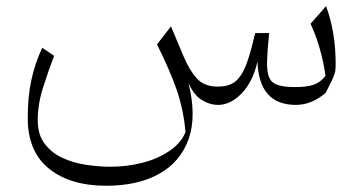

<svg xmlns="http://www.w3.org/2000/svg" viewBox="-20 -339 1185 630"><path d="M950.5 5.2C985.2 5.2 1018.1 -8.1 1048.6 -34.3C1059 -54.8 1066.7 -70 1071.4 -80C1075.7 -90 1078.6 -98.6 1080 -105.2C1081 -111.9 1081.4 -120 1081.4 -129.5C1081.4 -198.6 1071 -261.4 1050 -319L999 -261C1011 -235.2 1021 -208.1 1029 -180C1037.1 -151.4 1043.8 -121.4 1048.1 -90C1037.1 -76.2 1024.8 -66.7 1010.5 -61.4C996.2 -56.2 975.2 -53.3 948.1 -53.3C911.4 -53.3 887.1 -58.6 874.8 -69C862.4 -79 856.2 -99.5 856.2 -129.5C856.2 -138.6 856.7 -149.5 857.6 -162.9C858.1 -175.7 859 -188.6 860.5 -201.4C861.4 -213.8 862.4 -223.3 863.3 -230.5H817.1C806.7 -183.8 796.2 -147.6 786.2 -122.4C775.7 -97.1 763.3 -79.5 749.5 -69.5C735.2 -59.5 717.1 -54.8 695.2 -54.8C664.8 -54.8 641.4 -63.8 625.7 -81.9C609.5 -99.5 594.8 -124.3 581.9 -155.2L541 -252.4L495.2 -193.3C523.3 -136.7 545.2 -86.7 560.5 -42.4C575.2 1.9 584.8 47.6 588.6 94.8C578.6 119 560.5 140 535.2 156.7C510 173.8 480.5 186.7 446.7 195.2C412.9 203.8 377.6 208.1 341.9 208.1C315.2 208.1 288.1 205.7 260 201.4C231.9 197.1 206.2 189 182.9 178.1C159.5 167.1 140.5 151.4 125.7 131.4C111 111.9 103.8 86.2 103.8 55.2C103.8 21 109.5 -14.8 121.4 -52.4C133.3 -89.5 145.2 -123.8 157.6 -155.7L118.6 -182.4C102.4 -147.6 90.5 -112.4 82.9 -76.2C74.8 -39.5 71 1.9 71 48.6C71 121 93.8 176.2 140 213.8C186.2 251.4 249 270.5 328.6 270.5C398.6 270.5 457.1 257.1 503.8 230.5C550 204.3 581.9 165.7 599.5 115.7C616.7 65.7 616.2 4.8 598.6 -66.2C610.5 -39.5 625.2 -21 642.9 -10.5C660 0 677.6 5.2 695.7 5.2C722.9 5.2 749 -7.6 773.3 -32.9C797.6 -58.1 814.8 -92.9 824.8 -137.1C828.1 -42.4 870 5.2 950.5 5.2Z"/></svg>

Font: Pinar Light
Style: Regular
Weight: 300
Designer: Amin Abedi
Version: Version 2.00;September 9, 2021;FontCreator 13.0.0.2683 64-bi